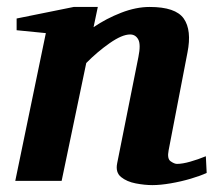

<svg xmlns="http://www.w3.org/2000/svg" viewBox="-20 -520 618 552"><path d="M574.2 -22.9Q556.6 -14.6 528.6 -6.3Q500.5 2 470.7 7.1Q440.9 12.2 418 12.2Q396 12.2 370.4 7.3Q344.7 2.4 328.1 -11Q311.5 -24.4 316.9 -50.8L377.9 -356Q385.3 -392.6 377.4 -406.7Q369.6 -420.9 354 -420.9Q331.1 -420.9 295.4 -396Q259.8 -371.1 228 -338.9L157.2 0H23.9L111.8 -424.8L27.8 -433.1V-466.8L191.9 -500H261.2L249 -441.9Q285.6 -466.8 328.4 -483.4Q371.1 -500 410.2 -500Q484.9 -500 508.3 -466.6Q531.7 -433.1 519 -369.1L464.8 -87.9Q460 -63.5 470.7 -56.2Q481.4 -48.8 488.8 -48.8Q504.4 -48.8 526.9 -55.2Q549.3 -61.5 571.8 -70.8Z"/></svg>

Font: Charis
Style: Bold Italic
Weight: 700
Italic angle: -11°
Designer: Walt Agee, Miriam Martin, Annie Olsen, Victor Gaultney, Lorna Priest, Alan Ward, Bob Hallissy, Martin Hosken, Sharon Cor
Foundry: SIL Global
Version: Version 7.000